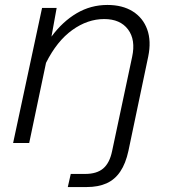

<svg xmlns="http://www.w3.org/2000/svg" viewBox="-20 -578 690 776"><path d="M414 -558Q475 -558 516.5 -532Q558 -506 575 -459Q592 -412 579 -349L499 32Q488 83 466 115.5Q444 148 410.5 163Q377 178 330 178H254L266 125H324Q371 125 397 103Q423 81 433 33L514 -348Q529 -417 497.5 -459Q466 -501 401 -501Q334 -501 272 -456.5Q210 -412 166 -324L98 0H33L150 -546H209L188 -430Q233 -491 290 -524.5Q347 -558 414 -558Z"/></svg>

Font: Azeret Mono Thin ExtraLight
Style: Italic
Weight: 250
Italic angle: -12°
Version: Version 1.002